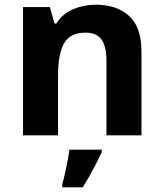

<svg xmlns="http://www.w3.org/2000/svg" viewBox="-20 -576 697 817"><path d="M388 -556Q476 -556 529 -508.5Q582 -461 582 -356V0H433V-319Q433 -378 412 -407.5Q391 -437 345 -437Q277 -437 252 -390.5Q227 -344 227 -257V0H78V-546H192L212 -476H220Q246 -518 291.5 -537Q337 -556 388 -556ZM413 71Q403 93 390.5 117.5Q378 142 363.5 168Q349 194 332 221H245V208Q251 188 256.5 162Q262 136 267.5 109Q273 82 275 61H413Z"/></svg>

Font: Noto Naskh Arabic
Style: Regular
Weight: 400
Designer: Monotype Design Team, David Williams, Mohamad Dakak and Nizar Qandah
Foundry: Monotype Imaging Inc.
Version: Version 2.013